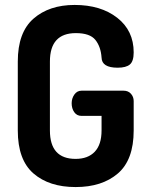

<svg xmlns="http://www.w3.org/2000/svg" viewBox="-20 -751 604 777"><path d="M52 -223V-502Q52 -620 115.5 -675.5Q179 -731 282 -731Q388 -731 454.5 -679Q521 -627 521 -539Q521 -503 505.5 -490Q490 -477 456 -477Q392 -477 391 -518Q388 -562 366 -589.5Q344 -617 287 -617Q182 -617 182 -502V-223Q182 -108 286 -108Q336 -108 363.5 -137Q391 -166 391 -223V-282H310Q291 -282 280.5 -297Q270 -312 270 -333Q270 -353 281 -368.5Q292 -384 310 -384H480Q499 -384 510 -371.5Q521 -359 521 -342V-223Q521 -104 457 -49Q393 6 286 6Q179 6 115.5 -49Q52 -104 52 -223Z"/></svg>

Font: Terminal Dosis
Style: Bold
Weight: 700
Designer: EdgarTolentino, PabloImpallari, IginoMarini
Foundry: EdgarTolentino, PabloImpallari, IginoMarini
Version: Version 1.006